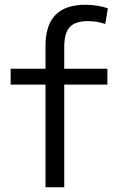

<svg xmlns="http://www.w3.org/2000/svg" viewBox="-20 -790 501 810"><path d="M172 0V-433H25V-500H172V-597Q172 -684 214 -727Q256 -770 341 -770Q366 -770 390 -766Q414 -762 435 -755L424 -689Q388 -701 352 -701Q298 -701 274.5 -676Q251 -651 251 -591V-500H433V-433H251V0Z"/></svg>

Font: M PLUS 2 Thin
Style: Regular
Weight: 400
Version: Version 1.001